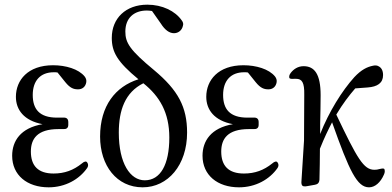

<svg xmlns="http://www.w3.org/2000/svg" viewBox="-20 -800 1678 821"><path d="M188 1C259 1 319 -33 353 -82C358 -90 358 -98 353 -105C349 -112 340 -110 330 -101C294 -72 256 -58 209 -58C143 -58 112 -91 112 -152C112 -206 139 -248 230 -248C236 -248 241 -248 250 -248C263 -247 272 -252 272 -266V-278C272 -292 264 -298 251 -297C241 -297 233 -297 224 -297C148 -297 120 -334 120 -394C120 -454 152 -491 210 -491C216 -491 221 -491 226 -490L259 -449C280 -423 295 -418 314 -418C332 -418 346 -429 349 -449C350 -458 348 -465 342 -473C316 -505 261 -521 207 -521C99 -521 48 -457 48 -386C48 -331 82 -284 162 -269C68 -253 32 -197 32 -134C32 -51 96 1 188 1Z M590 1C698 1 780 -94 780 -233C780 -342 742 -414 639 -500C535 -586 516 -617 516 -665C516 -723 553 -755 608 -755C616 -755 623 -754 630 -753L668 -699C685 -672 704 -658 724 -658C743 -658 758 -671 762 -689C765 -698 763 -705 757 -713C729 -753 674 -780 610 -780C518 -780 458 -722 458 -638C458 -578 481 -536 572 -461C474 -430 408 -348 408 -216C408 -92 479 1 590 1ZM488 -233C488 -329 515 -405 593 -444C663 -388 704 -318 704 -212C704 -96 666 -29 599 -29C537 -29 488 -101 488 -233Z M1002 1C1073 1 1133 -33 1167 -82C1172 -90 1172 -98 1167 -105C1163 -112 1154 -110 1144 -101C1108 -72 1070 -58 1023 -58C957 -58 926 -91 926 -152C926 -206 953 -248 1044 -248C1050 -248 1055 -248 1064 -248C1077 -247 1086 -252 1086 -266V-278C1086 -292 1078 -298 1065 -297C1055 -297 1047 -297 1038 -297C962 -297 934 -334 934 -394C934 -454 966 -491 1024 -491C1030 -491 1035 -491 1040 -490L1073 -449C1094 -423 1109 -418 1128 -418C1146 -418 1160 -429 1163 -449C1164 -458 1162 -465 1156 -473C1130 -505 1075 -521 1021 -521C913 -521 862 -457 862 -386C862 -331 896 -284 976 -269C882 -253 846 -197 846 -134C846 -51 910 1 1002 1Z M1273 -6C1276 -3 1283 -2 1293 -4L1327 -10C1339 -12 1345 -19 1346 -31C1347 -76 1348 -119 1348 -164C1368 -214 1382 -242 1400 -277C1474 -68 1507 1 1558 1C1583 1 1607 -19 1622 -54C1626 -63 1626 -69 1624 -76C1622 -81 1615 -80 1602 -77C1596 -75 1589 -74 1581 -74C1535 -74 1508 -121 1418 -310C1446 -357 1473 -392 1499 -422L1552 -426C1594 -429 1618 -445 1618 -479C1618 -498 1611 -510 1600 -516C1592 -521 1584 -521 1575 -519C1550 -514 1525 -502 1495 -470C1442 -411 1387 -323 1349 -227V-271C1350 -313 1351 -355 1351 -393C1351 -483 1325 -517 1278 -517C1254 -517 1235 -504 1223 -488C1217 -480 1216 -474 1217 -468C1218 -463 1225 -462 1238 -463C1241 -463 1243 -463 1246 -463C1271 -463 1282 -448 1281 -395L1280 -199L1269 -25C1268 -15 1270 -9 1273 -6Z"/></svg>

Font: 寒蝉锦书宋 CompactLight
Style: Bold
Weight: 400
Width: 4
Designer: 寒蝉锦书宋{Warren} 思源宋体{Ryoko NISHIZUKA 西塚涼子 (kana & ideographs); Frank Grießhammer (Latin, Greek & Cyrillic); Wenlong ZHANG 
Foundry: Adobe & ChillType
Version: Version 2.000;Glyphs 3.1.1 (3135)